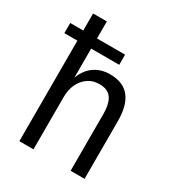

<svg xmlns="http://www.w3.org/2000/svg" viewBox="-170 -811 844 918"><g transform="rotate(30 252.5 -352.5)"><path d="M75 0V-555H3V-611H75V-705H151V-611H306V-555H151V-382H147Q163 -436 200.5 -465Q238 -494 292 -494Q364 -494 399.5 -450Q435 -406 435 -318V0H358V-313Q358 -351 349 -377Q340 -403 321 -415.5Q302 -428 271 -428Q236 -428 209.5 -410Q183 -392 168 -361Q153 -330 153 -289V0Z"/></g></svg>

Font: Nunito Sans 10pt Condensed
Style: Regular
Weight: 400
Width: 3
Designer: Vernon Adams
Foundry: Vernon Adams
Version: Version 3.101;gftools[0.9.27]